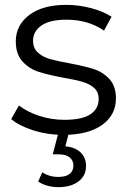

<svg xmlns="http://www.w3.org/2000/svg" viewBox="-20 -550 529 790"><path d="M26 -60 58 -116Q91 -90 141 -73.5Q191 -57 245 -57Q317 -57 351.5 -79.5Q386 -102 386 -143Q386 -172 367 -188.5Q348 -205 319 -213.5Q290 -222 242 -230Q178 -242 139 -254.5Q100 -267 72.5 -297Q45 -327 45 -380Q45 -446 100 -488Q155 -530 253 -530Q304 -530 355 -516.5Q406 -503 439 -481L408 -424Q343 -469 253 -469Q185 -469 150.5 -445Q116 -421 116 -382Q116 -352 135.5 -334Q155 -316 184 -307.5Q213 -299 264 -290Q327 -278 365 -266Q403 -254 430 -225Q457 -196 457 -145Q457 -76 399.5 -35.5Q342 5 240 5Q176 5 117.5 -13.5Q59 -32 26 -60ZM137 197 154 159Q183 178 220 178Q250 178 266 166Q282 154 282 131Q282 110 266.5 97.5Q251 85 220 85H197L221 -6H264L249 52Q290 56 312 77.5Q334 99 334 133Q334 173 303 196.5Q272 220 221 220Q172 220 137 197Z"/></svg>

Font: APTA Sans Regular
Style: Regular
Weight: 400
Version: Version 7.200